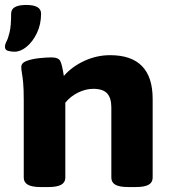

<svg xmlns="http://www.w3.org/2000/svg" viewBox="-40 -754 687 776"><path d="M19 -545Q5 -545 -7.5 -548.5Q-20 -552 -20 -565Q-20 -575 -13.5 -587Q-7 -599 -1 -624.5Q5 -650 5 -699Q5 -734 66 -734Q126 -734 126 -699Q126 -655 109 -620Q92 -585 67.5 -565Q43 -545 19 -545ZM125 2Q89 2 72.5 -7.5Q56 -17 56 -36V-349Q56 -396 53.5 -421Q51 -446 48.5 -459Q46 -472 46 -483Q46 -500 68 -508Q90 -516 119 -519Q148 -522 168 -522Q196 -522 203.5 -507.5Q211 -493 218 -447Q251 -485 301 -508Q351 -531 405 -531Q577 -531 577 -354V-36Q577 -17 561 -7.5Q545 2 508 2H479Q442 2 426 -7.5Q410 -17 410 -36V-320Q410 -358 393 -376.5Q376 -395 337 -395Q307 -395 276 -380Q245 -365 224 -339V-36Q224 -17 207.5 -7.5Q191 2 155 2Z"/></svg>

Font: Asap Semi Expanded ExtraBold
Style: Regular
Weight: 800
Width: 6
Designer: Pablo Cosgaya
Foundry: Omnibus-Type
Version: Version 3.001; ttfautohint (v1.8.4.7-5d5b)